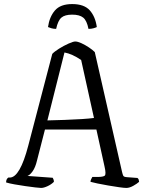

<svg xmlns="http://www.w3.org/2000/svg" viewBox="-20 -924 711 944"><path d="M182 0Q175 0 153.5 -2.5Q132 -5 104.5 -9Q77 -13 51.5 -17.5Q26 -22 10 -27Q10 -44 21 -51H28Q78 -51 119 -208L237 -659Q247 -670 270 -684.5Q293 -699 316.5 -709.5Q340 -720 350 -720Q362 -720 380.5 -711.5Q399 -703 417 -691Q435 -679 446 -668L580 -79Q583 -66 586 -60Q589 -54 603 -53L656 -49Q659 -46 660.5 -44Q662 -42 664 -30Q654 -21 635.5 -10.5Q617 0 601 0Q590 0 565.5 -3.5Q541 -7 512 -12Q483 -17 459 -22Q435 -27 425 -30Q425 -37 428.5 -43.5Q432 -50 434 -54H460Q486 -54 494.5 -60Q503 -66 494 -105L454 -287H201L162 -135Q154 -101 140.5 -82Q127 -63 115 -59L239 -50Q240 -48 242.5 -43Q245 -38 245 -30Q232 -17 213.5 -8.5Q195 0 182 0ZM213 -332Q254 -333 298.5 -334.5Q343 -336 381.5 -338.5Q420 -341 442 -344L379 -629Q335 -659 297 -666ZM335 -904Q394 -904 421.5 -873Q449 -842 456 -791Q450 -788 439.5 -785Q429 -782 415 -782Q407 -823 389 -837.5Q371 -852 335 -852Q299 -852 282 -837.5Q265 -823 256 -782Q243 -782 233 -785Q223 -788 216 -791Q223 -841 250 -872.5Q277 -904 335 -904Z"/></svg>

Font: Texturina ExtraLight
Style: Regular
Weight: 200
Designer: Guillermo Torres Carreño
Foundry: Omnibus-Type
Version: Version 1.002; ttfautohint (v1.8.3)